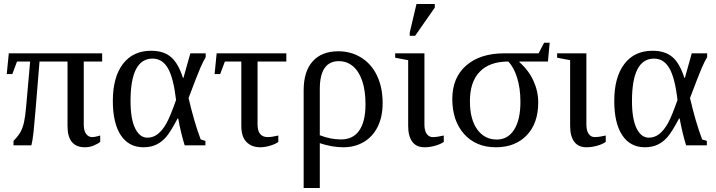

<svg xmlns="http://www.w3.org/2000/svg" viewBox="-20 -725 3571 958"><path d="M177.2 -418Q152.3 -108.9 147.2 -64.7Q142.1 -20.5 136.7 0H47.4V-22Q72.8 -48.3 83.3 -68.1Q93.8 -87.9 99.9 -115.7Q106 -143.6 109.9 -187.5L130.4 -418H64.9L41.5 -355.5H13.7L23.9 -459H489.7V-418H397.9V-104.5Q397.9 -72.8 409.7 -56.9Q421.4 -41 439.9 -41Q454.1 -41 480 -48.8V-17.1Q468.3 -7.3 447.8 1.2Q427.2 9.8 403.8 9.8Q316.9 9.8 316.9 -96.2V-418Z M1004.9 -22V0H901.4Q883.3 -57.6 869.1 -133.8H866.2Q831.1 -66.9 808.6 -41.3Q786.1 -15.6 758.8 -2.9Q731.4 9.8 695.8 9.8Q622.6 9.8 582.8 -50.3Q543 -110.4 543 -221.2Q543 -339.4 593 -405.5Q643.1 -471.7 733.9 -471.7Q796.4 -471.7 833 -440.4Q869.6 -409.2 892.6 -336.9H895.5L929.7 -459H1006.3V-439.5Q995.1 -421.9 980 -387.2Q964.8 -352.5 920.9 -235.8Q948.7 -115.7 981.4 -29.3ZM858.4 -226.1Q845.7 -336.4 817.9 -384.5Q790 -432.6 741.2 -432.6Q631.3 -432.6 631.3 -221.2Q631.3 -131.3 654.3 -84.7Q677.2 -38.1 715.3 -38.1Q744.6 -38.1 767.8 -56.6Q791 -75.2 810.3 -109.4Q829.6 -143.6 858.4 -226.1Z M1102.1 -418 1078.6 -355.5H1050.8L1061 -459H1408.7V-418H1265.1V-104.5Q1265.1 -41 1315.9 -41Q1335.9 -41 1368.7 -48.8V-17.1Q1356.9 -7.3 1330.1 1.2Q1303.2 9.8 1278.8 9.8Q1235.8 9.8 1210 -16.4Q1184.1 -42.5 1184.1 -96.2V-418Z M1495.1 -273.9Q1495.1 -369.1 1540.3 -419.2Q1585.4 -469.2 1668 -469.2Q1731.4 -469.2 1782.5 -437.5Q1833.5 -405.8 1861.3 -347.2Q1889.2 -288.6 1889.2 -210.9Q1889.2 -142.1 1864.5 -92.5Q1839.8 -43 1795.2 -16.6Q1750.5 9.8 1693.4 9.8Q1636.2 9.8 1575.7 -10.7V212.9H1495.1ZM1681.6 -29.3Q1742.2 -29.3 1772.9 -74.5Q1803.7 -119.6 1803.7 -204.6Q1803.7 -273.9 1787.1 -322Q1770.5 -370.1 1740.5 -395Q1710.4 -419.9 1670.9 -419.9Q1575.7 -419.9 1575.7 -280.8V-50.3Q1628.4 -29.3 1681.6 -29.3Z M2097.7 -104.5Q2097.7 -72.8 2109.1 -56.9Q2120.6 -41 2139.2 -41Q2161.6 -41 2194.3 -48.8V-17.1Q2177.2 -4.9 2150.4 2.4Q2123.5 9.8 2098.6 9.8Q2057.1 9.8 2036.9 -18.1Q2016.6 -45.9 2016.6 -96.2V-424.8L1951.7 -437V-459H2097.7ZM2024.4 -546.4V-562.5L2058.1 -705.1H2149.4V-687L2051.3 -546.4Z M2694.8 -511.7H2722.7L2713.9 -418H2571.8V-414.6Q2617.2 -375 2641.4 -322.5Q2665.5 -270 2665.5 -213.9Q2665.5 -109.9 2608.2 -50Q2550.8 9.8 2454.1 9.8Q2355 9.8 2295.9 -56.2Q2236.8 -122.1 2236.8 -231Q2236.8 -337.9 2306.4 -398.4Q2376 -459 2497.1 -459H2667.5ZM2459 -28.8Q2514.2 -28.8 2545.4 -78.1Q2576.7 -127.4 2576.7 -216.8Q2576.7 -283.7 2560.5 -336.2Q2544.4 -388.7 2516.1 -418Q2423.3 -418 2374 -367.4Q2324.7 -316.9 2324.7 -220.2Q2324.7 -129.9 2361.1 -79.3Q2397.5 -28.8 2459 -28.8Z M2905.8 -104.5Q2905.8 -72.8 2917.2 -56.9Q2928.7 -41 2947.3 -41Q2969.7 -41 3002.4 -48.8V-17.1Q2985.4 -4.9 2958.5 2.4Q2931.6 9.8 2906.7 9.8Q2865.2 9.8 2845 -18.1Q2824.7 -45.9 2824.7 -96.2V-424.8L2759.8 -437V-459H2905.8Z M3506.8 -22V0H3403.3Q3385.3 -57.6 3371.1 -133.8H3368.2Q3333 -66.9 3310.5 -41.3Q3288.1 -15.6 3260.7 -2.9Q3233.4 9.8 3197.8 9.8Q3124.5 9.8 3084.7 -50.3Q3044.9 -110.4 3044.9 -221.2Q3044.9 -339.4 3095 -405.5Q3145 -471.7 3235.8 -471.7Q3298.3 -471.7 3335 -440.4Q3371.6 -409.2 3394.5 -336.9H3397.5L3431.6 -459H3508.3V-439.5Q3497.1 -421.9 3481.9 -387.2Q3466.8 -352.5 3422.9 -235.8Q3450.7 -115.7 3483.4 -29.3ZM3360.4 -226.1Q3347.7 -336.4 3319.8 -384.5Q3292 -432.6 3243.2 -432.6Q3133.3 -432.6 3133.3 -221.2Q3133.3 -131.3 3156.2 -84.7Q3179.2 -38.1 3217.3 -38.1Q3246.6 -38.1 3269.8 -56.6Q3293 -75.2 3312.3 -109.4Q3331.5 -143.6 3360.4 -226.1Z"/></svg>

Font: Liberation Serif
Style: Regular
Weight: 400
Designer: Steve Matteson
Foundry: Ascender Corporation
Version: Version 2.1.5